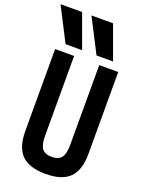

<svg xmlns="http://www.w3.org/2000/svg" viewBox="-202 -1084 884 1178"><g transform="rotate(20 240.5 -495.0)"><path d="M94 -780 -19 -1000H122L202 -780ZM296 -780 183 -1000H324L404 -780ZM250 10Q143 10 93.5 -39.5Q44 -89 44 -195V-730H168V-208Q168 -150 187 -125.5Q206 -101 250 -101Q294 -101 313 -125.5Q332 -150 332 -208V-730H456V-195Q456 -89 406.5 -39.5Q357 10 250 10Z"/></g></svg>

Font: M PLUS Code Latin SemiBold
Style: Regular
Weight: 600
Designer: Coji Morishita
Foundry: UNDERFOREST DESIGN
Version: Version 1.002; ttfautohint (v1.8.3)